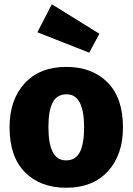

<svg xmlns="http://www.w3.org/2000/svg" viewBox="-20 -866 624 904"><path d="M292 18Q170 18 97.5 -55Q25 -128 25 -267Q25 -396 96 -473.5Q167 -551 292 -551Q414 -551 486.5 -478Q559 -405 559 -266Q559 -137 488 -59.5Q417 18 292 18ZM292 -111Q336 -111 356 -150Q376 -189 376 -266Q376 -422 294 -422Q248 -422 228 -383.5Q208 -345 208 -267Q208 -111 290 -111ZM400 -618 156 -714 224 -846 448 -707Z"/></svg>

Font: Trujillo ExtraBold
Style: Regular
Weight: 800
Designer: Fira Sans original fonts by bBox Type GmbH, Carrois Corporate GbR, & Edenspiekermann AG / Changes by Cristiano Sobral
Foundry: Fira Sans original fonts by bBox Type GmbH, Carrois Corporate GbR, & Edenspiekermann AG / Changes by Cristiano Sobral
Version: Version 4.301;July 28, 2020;FontCreator 13.0.0.2655 64-bit